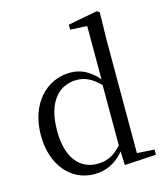

<svg xmlns="http://www.w3.org/2000/svg" viewBox="-120 -822 869 1004"><g transform="rotate(-15 314.5 -320.0)"><path d="M428 -348.7V-21.8C386 24.2 347 42.2 296 42.2C205.1 42.2 136 -26.9 136 -178.8C136 -342.8 212 -409.8 303 -409.8C348 -409.8 385.1 -391.7 428 -348.7ZM429 10.4 432 85.2 603 75.2V47.2L509 41.2V-568.8L512 -720.7L498 -729.7L339 -699.6V-672.7L430 -667.7V-379.7C384 -433.7 334 -455.7 281 -455.7C151 -455.7 47.9 -348.6 47.9 -176.7C47.9 -17.7 140 90.3 267 90.3C330 90.3 386 64.4 429 10.4Z"/></g></svg>

Font: YuFanDanQingSong
Style: Regular
Weight: 100
Foundry: 余繁
Version: Version 1.0